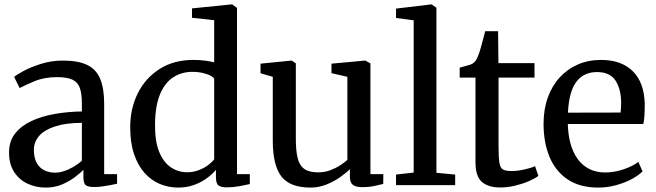

<svg xmlns="http://www.w3.org/2000/svg" viewBox="-20 -839 2972 870"><path d="M187.5 11Q143 11 105.2 -6.5Q67.5 -24 44.2 -59.5Q21 -95 21 -149Q21 -199 48.5 -234Q76 -269 122.8 -290.8Q169.5 -312.5 228.5 -322.8Q287.5 -333 351 -334V-370.5Q351 -415 341.5 -441Q332 -467 307.8 -478.2Q283.5 -489.5 238.5 -489.5Q180.5 -489.5 137 -471.2Q93.5 -453 69 -440L44 -490.5Q54.5 -500 87.5 -517.8Q120.5 -535.5 167 -550Q213.5 -564.5 265 -564.5Q334.5 -564.5 375.5 -544.5Q416.5 -524.5 434.2 -481.2Q452 -438 452 -369V-50H510.5V-6.5Q499.5 -4 481.5 -0.5Q463.5 3 443.5 5.8Q423.5 8.5 406.5 8.5Q380 8.5 369 0.5Q358 -7.5 358 -37V-69.5Q346 -57 321.5 -38Q297 -19 263 -4Q229 11 187.5 11ZM230.5 -56.5Q258 -56.5 291.8 -72.2Q325.5 -88 351 -110.5V-282.5Q277 -282 228.8 -266Q180.5 -250 157 -222.8Q133.5 -195.5 133.5 -160.5Q133.5 -124 146.2 -101Q159 -78 181 -67.2Q203 -56.5 230.5 -56.5Z M787 11Q744 11 704.8 -5.2Q665.5 -21.5 635.2 -55.2Q605 -89 587.5 -140.5Q570 -192 570 -262.5Q570 -347 604.2 -416Q638.5 -485 702.8 -526.2Q767 -567.5 857 -567.5Q883.5 -567.5 907.2 -564.5Q931 -561.5 950.5 -556.5V-747.5L850 -758.5V-801L1028.5 -819H1032.5L1054 -803V-50H1112V-5Q1091.5 -0.5 1064 4.8Q1036.5 10 1007.5 10Q983.5 10 971 2Q958.5 -6 958.5 -36.5V-69.5Q941.5 -49 916 -30.5Q890.5 -12 858 -0.5Q825.5 11 787 11ZM827.5 -58.5Q856 -58.5 880.2 -67.8Q904.5 -77 922.5 -90.5Q940.5 -104 950.5 -117V-482.5Q942.5 -495 914 -504.2Q885.5 -513.5 852 -513.5Q804 -513.5 766 -489.5Q728 -465.5 705.8 -413.5Q683.5 -361.5 682.5 -277.5Q681.5 -199.5 701.2 -151.2Q721 -103 754.2 -80.8Q787.5 -58.5 827.5 -58.5Z M1620.5 9Q1593 9 1579.2 -1.2Q1565.5 -11.5 1565.5 -38V-72.5Q1547 -54 1518.8 -34.5Q1490.5 -15 1456.8 -2Q1423 11 1387.5 11Q1294.5 11 1255.2 -39.2Q1216 -89.5 1216 -202.5V-491L1160.5 -507V-550.5L1300 -564.5H1302L1320.5 -552V-209.5Q1320.5 -155.5 1328.8 -122.2Q1337 -89 1359 -73.5Q1381 -58 1421 -58Q1450.5 -58 1475.5 -67.2Q1500.5 -76.5 1520.8 -89.5Q1541 -102.5 1554 -114.5V-491L1482 -507.5V-550.5L1633 -564.5H1635.5L1658.5 -552V-50H1717L1716.5 -5.5Q1699.5 -1.5 1675.8 3.8Q1652 9 1620.5 9Z M1854.5 -57V-747L1774.5 -757.5V-800L1933.5 -819H1936L1957.5 -804V-56L2042.5 -48V0H1774.5V-48Z M2246.5 10.5Q2193 10.5 2163.8 -14.5Q2134.5 -39.5 2134.5 -104.5V-487.5H2063V-532.5Q2072.5 -535.5 2084.5 -538.5Q2096.5 -541.5 2107 -544.8Q2117.5 -548 2122.5 -551.5Q2128.5 -556 2132.8 -561Q2137 -566 2140.5 -572.8Q2144 -579.5 2147.5 -589Q2152.5 -601 2158.5 -622.5Q2164.5 -644 2170 -665Q2175.5 -686 2178.5 -697.5H2237L2238.5 -553H2402V-487.5H2239V-178.5Q2239 -125 2243 -101Q2247 -77 2259.8 -70.5Q2272.5 -64 2297 -64Q2325 -64 2356.8 -71.2Q2388.5 -78.5 2404.5 -86L2419.5 -42Q2404 -30 2376.2 -18Q2348.5 -6 2314.5 2.2Q2280.5 10.5 2246.5 10.5Z M2691 11Q2607.5 11 2552.5 -25.8Q2497.5 -62.5 2470.2 -127.8Q2443 -193 2443 -277.5Q2443 -343.5 2462.2 -397Q2481.5 -450.5 2516.5 -488.5Q2551.5 -526.5 2599 -547Q2646.5 -567.5 2703 -567.5Q2796 -567.5 2847.5 -516.2Q2899 -465 2901.5 -369Q2901.5 -338.5 2900.2 -316.2Q2899 -294 2895 -277H2553Q2554 -229 2565 -188.8Q2576 -148.5 2597.2 -119Q2618.5 -89.5 2649.8 -73.5Q2681 -57.5 2722.5 -57.5Q2764 -57.5 2806.8 -72.2Q2849.5 -87 2872.5 -105.5L2891.5 -62.5Q2873.5 -44 2842 -27.2Q2810.5 -10.5 2771.2 0.2Q2732 11 2691 11ZM2553.5 -328.5 2792 -329Q2793 -337.5 2793.8 -350.2Q2794.5 -363 2794.5 -372.5Q2794.5 -434 2769.5 -473.2Q2744.5 -512.5 2685 -512.5Q2658 -512.5 2635 -503Q2612 -493.5 2594.5 -472.2Q2577 -451 2566.5 -415.5Q2556 -380 2553.5 -328.5Z"/></svg>

Font: Merriweather 24pt
Style: Regular
Weight: 400
Designer: Eben Sorkin
Foundry: Eben Sorkin
Version: Version 2.100